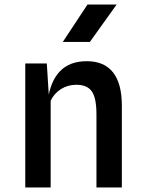

<svg xmlns="http://www.w3.org/2000/svg" viewBox="-20 -827 640 847"><path d="M91.5 0V-547H186.5L199.5 -341L190.5 -382.5Q202 -469 244.8 -513Q287.5 -557 362.5 -557Q440 -557 478.8 -507.5Q517.5 -458 517.5 -361.5V0H405.5V-323Q405.5 -393.5 385.5 -423.2Q365.5 -453 316.5 -453Q278.5 -453 248.2 -433.5Q218 -414 203.5 -382.5V0ZM257 -642 366 -807H494.5L376.5 -642Z"/></svg>

Font: Spline Sans Mono Medium
Style: Regular
Weight: 500
Monospace: yes
Version: Version 1.004